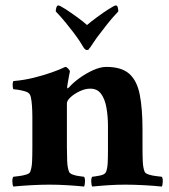

<svg xmlns="http://www.w3.org/2000/svg" viewBox="-20 -682 622 706"><path d="M300 -590Q314 -602 337 -619Q360 -636 380.5 -649Q401 -662 406 -662Q411 -662 413 -655Q415 -648 415 -640Q410 -635 394 -617Q378 -599 348 -559Q335 -543 327.5 -531Q320 -519 312 -508Q308 -504 306.5 -501Q305 -498 300 -498Q293 -498 287 -508Q281 -518 273 -530.5Q265 -543 249 -564Q218 -604 204 -619.5Q190 -635 185 -640Q185 -648 187.5 -655Q190 -662 194 -662Q200 -662 220 -649Q240 -636 263.5 -619Q287 -602 300 -590ZM371 -436Q427 -436 455.5 -410.5Q484 -385 494 -333.5Q504 -282 504 -205V-142Q504 -111 505 -88Q506 -65 512 -50Q515 -44 527.5 -40Q540 -36 554.5 -34.5Q569 -33 575 -32Q579 -27 578.5 -14Q578 -1 575 4Q547 1 509.5 -1Q472 -3 441 -3Q410 -3 379 -1Q348 1 319 4Q316 -1 315.5 -14Q315 -27 319 -32Q329 -33 347.5 -36.5Q366 -40 370 -50Q375 -63 376 -83Q377 -103 377 -129Q377 -132 377 -135.5Q377 -139 377 -142V-219Q377 -254 371.5 -285.5Q366 -317 352 -336.5Q338 -356 312 -356Q293 -356 273 -346.5Q253 -337 239.5 -324.5Q226 -312 226 -302V-142Q226 -115 227 -90Q228 -65 234 -50Q237 -44 247.5 -40Q258 -36 270.5 -34.5Q283 -33 289 -32Q293 -27 292.5 -14Q292 -1 289 4Q261 1 227 -1Q193 -3 162 -3Q131 -3 94.5 -1Q58 1 29 4Q26 -1 25.5 -14Q25 -27 29 -32Q36 -33 49.5 -34.5Q63 -36 76 -40Q89 -44 91 -50Q97 -65 98 -88Q99 -111 99 -142V-254Q99 -259 98.5 -275.5Q98 -292 96 -309.5Q94 -327 90 -334Q86 -342 72.5 -346Q59 -350 46 -352Q33 -354 29 -354Q28 -355 27 -362.5Q26 -370 27 -377Q28 -384 30 -384Q67 -387 103.5 -396Q140 -405 171 -416Q202 -427 220 -436Q225 -436 231 -429.5Q237 -423 237 -419Q236 -415 233.5 -401.5Q231 -388 229 -376Q227 -364 227 -363Q227 -358 228 -357Q230 -357 235 -362Q249 -378 272.5 -395Q296 -412 322.5 -424Q349 -436 371 -436Z"/></svg>

Font: Amiri
Style: Bold
Weight: 700
Designer: Khaled Hosny
Version: Version 0.113